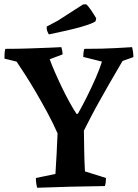

<svg xmlns="http://www.w3.org/2000/svg" viewBox="-20 -876 649 904"><path d="M155 8Q149 -14 149 -38L241 -57Q244 -100 246.5 -150Q249 -200 251 -248Q231 -294 204 -344Q177 -394 149.5 -441Q122 -488 97.5 -526Q73 -564 58 -586L1 -600Q1 -611 1.5 -622.5Q2 -634 5 -646Q65 -646 120 -648Q175 -650 215 -651.5Q255 -653 269 -654Q274 -637 275 -620L214 -597Q223 -572 238 -537.5Q253 -503 271 -465.5Q289 -428 307.5 -394.5Q326 -361 341 -339L347 -341Q366 -374 388.5 -419Q411 -464 430.5 -508.5Q450 -553 460 -586L372 -608Q372 -618 373 -627Q374 -636 377 -646Q462 -646 524 -649.5Q586 -653 602 -654Q608 -630 608 -607L557 -589Q551 -578 534 -549.5Q517 -521 495 -482.5Q473 -444 450 -403Q427 -362 407.5 -324.5Q388 -287 375 -261Q376 -210 376.5 -166.5Q377 -123 380 -69L479 -38Q479 -17 474 0Q394 1 314 3Q234 5 155 8ZM210 -714Q202 -727 200 -739V-751L251 -778L371 -855L385 -856Q393 -851 407.5 -830Q422 -809 433 -790L430 -776Q416 -765 362 -749.5Q308 -734 210 -714Z"/></svg>

Font: Labrada SemiBold
Style: Regular
Weight: 600
Designer: Mercedes Jáuregui
Foundry: Omnibus-Type Team
Version: Version 1.000; ttfautohint (v1.8.4.7-5d5b)